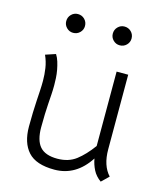

<svg xmlns="http://www.w3.org/2000/svg" viewBox="-108 -789 752 880"><g transform="rotate(15 268.0 -348.5)"><path d="M452 8Q427 -10 414.5 -34.5Q402 -59 397 -87Q334 10 232 10Q145 10 107 -32Q69 -74 69 -151Q69 -187 70 -216.5Q71 -246 72.5 -272Q74 -298 75.5 -322Q77 -346 77 -370Q77 -399 72.5 -429Q68 -459 55 -488L103 -504Q112 -490 117.5 -472Q123 -454 126.5 -435Q130 -416 131 -397.5Q132 -379 132 -364Q132 -340 130.5 -318.5Q129 -297 127.5 -274Q126 -251 125 -224Q124 -197 124 -162Q124 -100 149.5 -71Q175 -42 232 -42Q285 -42 321 -69.5Q357 -97 392 -145V-498H447V-144Q447 -67 486 -25ZM330 -662Q330 -681 343 -694Q356 -707 374 -707Q393 -707 406 -694Q419 -681 419 -662Q419 -644 406 -631Q393 -618 374 -618Q356 -618 343 -631Q330 -644 330 -662ZM109 -662Q109 -681 122 -694Q135 -707 153 -707Q172 -707 185 -694Q198 -681 198 -662Q198 -644 185 -631Q172 -618 153 -618Q135 -618 122 -631Q109 -644 109 -662Z"/></g></svg>

Font: Snippet
Style: Regular
Weight: 400
Designer: Gesine Todt
Foundry: Gesine Todt
Version: Version 1.000